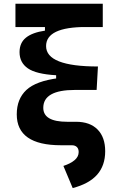

<svg xmlns="http://www.w3.org/2000/svg" viewBox="-20 -752 626 1007"><path d="M299.8 9.8Q67.9 9.8 67.9 -152.3Q67.9 -232.9 118.2 -280Q168.5 -327.1 287.1 -342.3L493.7 -403.3L486.8 -280.3H373.5Q207 -280.3 207 -186.5Q207 -113.3 332.5 -113.3H378.9L356.4 9.8ZM361.3 234.4 312.5 118.2Q350.1 106 371.3 87.9Q392.6 69.8 392.6 45.4Q392.6 28.3 383.1 19Q373.5 9.8 356.4 9.8L378.9 -113.3Q451.7 -113.3 491.7 -72.8Q531.7 -32.2 531.7 41Q531.7 116.2 489.5 164.1Q447.3 211.9 361.3 234.4ZM274.4 -280.3V-357.4Q169.4 -363.3 126 -393.6Q82.5 -423.8 82.5 -478.5Q82.5 -527.3 116 -554.4Q149.4 -581.5 215.8 -591.3V-634.8L431.6 -610.4Q221.7 -610.4 221.7 -510.3Q221.7 -403.3 493.7 -403.3L486.8 -280.3ZM61 -609.9V-732.4H519V-609.9Z"/></svg>

Font: Cascadia Mono
Style: Regular
Weight: 400
Monospace: yes
Designer: Aaron Bell
Foundry: Saja Typeworks
Version: Version 2102.003